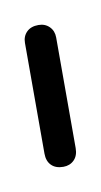

<svg xmlns="http://www.w3.org/2000/svg" viewBox="-36 -175 105 200"><g transform="rotate(-10 16.5 -75.0)"><path d="M0 -17H33V-134H0ZM17 -33Q9 -33 4.5 -28.5Q0 -24 0 -17Q0 -9 4.5 -4.5Q9 0 17 0Q24 0 28.5 -4.5Q33 -9 33 -17Q33 -24 28.5 -28.5Q24 -33 17 -33ZM17 -150Q9 -150 4.5 -145.5Q0 -141 0 -134Q0 -126 4.5 -121.5Q9 -117 17 -117Q24 -117 28.5 -121.5Q33 -126 33 -134Q33 -141 28.5 -145.5Q24 -150 17 -150Z"/></g></svg>

Font: Wavefont Light
Style: Regular
Weight: 300
Version: Version 3.004;gftools[0.9.33]